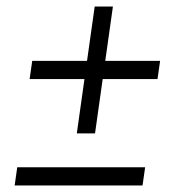

<svg xmlns="http://www.w3.org/2000/svg" viewBox="-20 -565 560 590"><path d="M79 -378H472L464 -322H71ZM271 -545H327L272 -155H216ZM33 -51H426L418 5H25Z"/></svg>

Font: Pathway Extreme SemiCondensed Light
Style: Italic
Weight: 300
Width: 4
Italic angle: -8°
Version: Version 1.001;gftools[0.9.26]